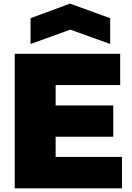

<svg xmlns="http://www.w3.org/2000/svg" viewBox="-20 -1036 724 1056"><path d="M61 -740H641V-568H286V-456H603V-284H286V-173H651V0H61ZM148 -936 365 -1016 586 -936V-794L367 -873L148 -794Z"/></svg>

Font: Plata Sans Black
Style: Regular
Weight: 900
Designer: Pablo Impallari, Andres Torresi, & Cristiano Sobral
Foundry: Pablo Impallari, Andres Torresi, & Cristiano Sobral
Version: Version 1.00;December 28, 2019;FontCreator 12.0.0.2547 64-bi